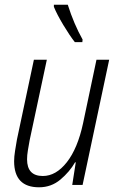

<svg xmlns="http://www.w3.org/2000/svg" viewBox="-20 -786 499 816"><path d="M146 10Q198 10 237 -23Q276 -56 299 -96H302L287 0H331L444 -532H390L333 -262Q310 -155 264 -96.5Q218 -38 162 -38Q95 -38 95 -109Q95 -126 98.5 -147Q102 -168 106 -190L179 -532H124L52 -193Q48 -170 44 -145Q40 -120 40 -101Q40 10 146 10ZM298 -607H330L331 -618Q294 -684 268 -766H209V-757Q222 -725 249 -680Q276 -635 298 -607Z"/></svg>

Font: Noto Sans Display SemiCondensed Light
Style: Italic
Weight: 300
Width: 4
Italic angle: -12°
Designer: Monotype Design Team
Foundry: Monotype Imaging Inc.
Version: Version 1.900